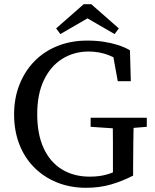

<svg xmlns="http://www.w3.org/2000/svg" viewBox="-20 -878 736 913"><path d="M389 15Q314 15 251 -10.5Q188 -36 142 -82.5Q96 -129 71.5 -193Q47 -257 47 -334Q47 -411 72.5 -475.5Q98 -540 144 -587Q190 -634 254 -659.5Q318 -685 394 -685Q437 -685 473 -679.5Q509 -674 540.5 -664Q572 -654 598 -639L602 -492H540L513 -640L577 -623V-565Q539 -600 495 -616.5Q451 -633 402 -633Q332 -633 276.5 -598.5Q221 -564 189 -497.5Q157 -431 157 -335Q157 -240 187.5 -173.5Q218 -107 274.5 -72.5Q331 -38 407 -38Q452 -38 487 -48Q522 -58 562 -78L517 -30V-88Q517 -145 517 -203Q517 -261 515 -318H616Q615 -262 614 -204Q613 -146 613 -88V-43Q563 -17 508.5 -1Q454 15 389 15ZM411 -275V-318H678V-275L568 -266H544ZM414 -858 545 -743 525 -716 354 -815H438L267 -716L247 -743L378 -858Z"/></svg>

Font: Source Serif 4 18pt
Style: Regular
Weight: 400
Designer: Frank Grießhammer
Foundry: Adobe Systems Incorporated
Version: Version 4.004;hotconv 1.0.116;makeotfexe 2.5.65601